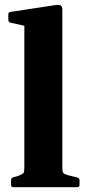

<svg xmlns="http://www.w3.org/2000/svg" viewBox="-20 -783 362 803"><path d="M81.8 0V-566.1H240.7V0ZM35.9 0Q26.3 0 26.3 -10V-28.8Q26.3 -38.8 35.7 -41.6L57.1 -47.6Q74.7 -54.7 78.2 -59.6Q81.8 -64.5 81.8 -81.4V-180H240.7V-83.3Q240.7 -65.1 244.2 -60.2Q247.7 -55.3 264 -50.4L303.7 -40.6Q312.7 -37.8 312.7 -28.4V-9.6Q312.7 0 302.7 0ZM81.8 -565.1V-715.8L101 -671.1L24.4 -688Q14.8 -690.2 14.8 -700.2V-722.8Q14.8 -732.9 24.8 -733.3L210.6 -761.6Q226.9 -764.1 233.8 -760.1Q240.7 -756 240.7 -741.8V-565.1Z"/></svg>

Font: Hahmlet
Style: Regular
Weight: 400
Designer: Minjoo Ham & Mark Frömberg
Foundry: hypertype
Version: Version 1.002